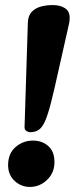

<svg xmlns="http://www.w3.org/2000/svg" viewBox="-20 -716 295 758"><path d="M90 -627Q91 -655 106 -670Q121 -685 143 -690.5Q165 -696 188 -696Q217 -696 236 -684Q255 -672 255 -646Q255 -641 254.5 -634.5Q254 -628 252 -620L209 -429Q193 -356 181 -309.5Q169 -263 158 -238Q147 -213 133 -203.5Q119 -194 99 -194Q92 -194 84 -199Q76 -204 77 -217ZM98 22Q63 22 37.5 -2Q12 -26 12 -64Q12 -110 41.5 -135.5Q71 -161 110 -161Q146 -161 170.5 -139.5Q195 -118 195 -76Q195 -34 166 -6Q137 22 98 22Z"/></svg>

Font: Alkatra
Style: Regular
Weight: 400
Designer: Suman Bhandary
Version: Version 1.100;gftools[0.9.22]